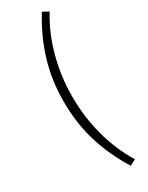

<svg xmlns="http://www.w3.org/2000/svg" viewBox="-257 -852 835 1086"><g transform="rotate(-30 160.0 -309.0)"><path d="M95 -308Q95 -449 132.5 -572Q170 -695 242 -812L281 -791Q217 -687 184 -563Q151 -439 151 -308Q151 -177 184 -53.5Q217 70 281 174L242 194Q170 78 132.5 -44.5Q95 -167 95 -308Z"/></g></svg>

Font: 寒蝉端黑体 Light
Style: Regular
Weight: 300
Designer: ChillDuanSans {Warren2060}; 
Source Han Sans {Ryoko NISHIZUKA 西塚涼子 (kana, bopomofo & ideographs); Paul D. Hunt (Latin, G
Foundry: ChillType&Adobe
Version: Version 1.300;Glyphs 3.3 (3306)